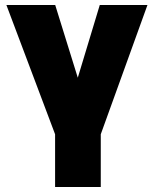

<svg xmlns="http://www.w3.org/2000/svg" viewBox="-20 -535 613 765"><path d="M199.5 210V0L5.5 -515H200L313.5 -149.5H267L377.5 -515H567.5L381.5 0V210Z"/></svg>

Font: Geologica Cursive ExtraBold
Style: Regular
Weight: 800
Designer: Sindre Bremnes, Frode Helland
Foundry: Monokrom Skriftforlag AS
Version: Version 1.010;gftools[0.9.28]